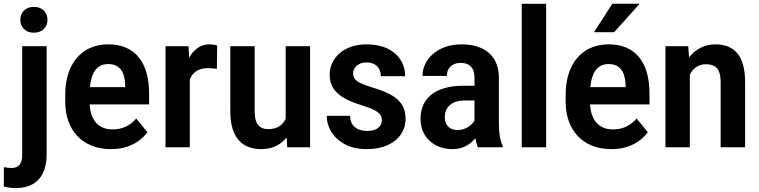

<svg xmlns="http://www.w3.org/2000/svg" viewBox="-54 -770 3971 1004"><path d="M62 -528.3H189.9V38.1Q189.9 94.7 171.1 133.8Q152.3 172.9 116.7 193.1Q81.1 213.4 29.8 213.4Q13.7 213.4 -2.4 211.4Q-18.6 209.5 -34.2 205.1L-33.7 104Q-23.4 106 -13.2 107.2Q-2.9 108.4 6.3 108.4Q24.4 108.4 36.9 101.1Q49.3 93.8 55.7 78.1Q62 62.5 62 38.1ZM52.2 -666Q52.2 -695.3 71.3 -714.6Q90.3 -733.9 123 -733.9Q156.2 -733.9 175.3 -714.6Q194.3 -695.3 194.3 -666Q194.3 -637.7 175.3 -618.4Q156.2 -599.1 123 -599.1Q90.3 -599.1 71.3 -618.4Q52.2 -637.7 52.2 -666Z M526.4 9.8Q470.2 9.8 425.8 -8.1Q381.3 -25.9 350.3 -58.8Q319.3 -91.8 303.2 -137.5Q287.1 -183.1 287.1 -239.3V-272.5Q287.1 -335.9 303.2 -385.3Q319.3 -434.6 349.1 -468.8Q378.9 -502.9 420.4 -520.5Q461.9 -538.1 512.7 -538.1Q565.4 -538.1 605.5 -520.5Q645.5 -502.9 672.1 -469.7Q698.7 -436.5 712.2 -388.9Q725.6 -341.3 725.6 -281.2V-224.1H344.2V-314.5H600.6V-325.2Q599.6 -357.9 590.6 -382.6Q581.5 -407.2 562.5 -421.1Q543.5 -435.1 511.7 -435.1Q486.8 -435.1 468.3 -424.6Q449.7 -414.1 438 -393.8Q426.3 -373.5 420.4 -343Q414.6 -312.5 414.6 -272.5V-239.3Q414.6 -203.6 422.6 -176.5Q430.7 -149.4 446 -130.9Q461.4 -112.3 483.6 -102.8Q505.9 -93.3 534.7 -93.3Q573.7 -93.3 604.5 -108.2Q635.3 -123 658.2 -150.4L716.8 -78.6Q701.2 -56.6 675 -36.4Q648.9 -16.1 611.8 -3.2Q574.7 9.8 526.4 9.8Z M938.5 -419.4V0H811.5V-528.3H931.6ZM1081.5 -531.7 1080.1 -409.7Q1070.3 -411.6 1057.6 -412.6Q1044.9 -413.6 1033.7 -413.6Q1007.3 -413.6 987.8 -405.8Q968.3 -397.9 955.3 -382.8Q942.4 -367.7 935.5 -346.4Q928.7 -325.2 927.2 -297.9L900.9 -301.8Q900.9 -352.5 909.9 -395.5Q918.9 -438.5 936.8 -470.5Q954.6 -502.4 981 -520.3Q1007.3 -538.1 1042 -538.1Q1051.8 -538.1 1063.5 -536.4Q1075.2 -534.7 1081.5 -531.7Z M1439.9 -125.5V-528.3H1567.4V0H1447.8ZM1456.1 -234.9 1494.6 -235.8Q1494.6 -182.6 1483.9 -137.7Q1473.1 -92.8 1450.7 -59.8Q1428.2 -26.9 1393.6 -8.5Q1358.9 9.8 1311.5 9.8Q1275.9 9.8 1246.3 -1.2Q1216.8 -12.2 1195.3 -35.9Q1173.8 -59.6 1162.1 -96.9Q1150.4 -134.3 1150.4 -187V-528.3H1277.8V-186Q1277.8 -160.2 1283 -142.8Q1288.1 -125.5 1297.6 -114.7Q1307.1 -104 1319.6 -99.4Q1332 -94.7 1346.7 -94.7Q1388.2 -94.7 1411.9 -113.3Q1435.5 -131.8 1445.8 -163.6Q1456.1 -195.3 1456.1 -234.9Z M1942.9 -142.6Q1942.9 -158.7 1933.6 -171.1Q1924.3 -183.6 1902.1 -195.1Q1879.9 -206.5 1839.8 -218.8Q1800.8 -230.5 1769.5 -244.9Q1738.3 -259.3 1715.8 -278.1Q1693.4 -296.9 1681.6 -321.8Q1669.9 -346.7 1669.9 -379.4Q1669.9 -412.1 1683.1 -440.7Q1696.3 -469.2 1721.4 -491.2Q1746.6 -513.2 1782.2 -525.6Q1817.9 -538.1 1862.8 -538.1Q1925.8 -538.1 1970.9 -516.6Q2016.1 -495.1 2040.3 -457.5Q2064.5 -419.9 2064.5 -371.6H1937.5Q1937.5 -391.6 1929.4 -407.7Q1921.4 -423.8 1904.8 -433.6Q1888.2 -443.4 1862.8 -443.4Q1840.3 -443.4 1824.7 -435.3Q1809.1 -427.2 1800.8 -414.3Q1792.5 -401.4 1792.5 -384.8Q1792.5 -373 1797.4 -363.5Q1802.2 -354 1813.2 -345.9Q1824.2 -337.9 1843 -330.1Q1861.8 -322.3 1890.1 -313.5Q1945.8 -297.4 1985.4 -276.9Q2024.9 -256.3 2045.9 -225.6Q2066.9 -194.8 2066.9 -148.4Q2066.9 -113.3 2052.5 -84.5Q2038.1 -55.7 2011.5 -34.4Q1984.9 -13.2 1947.5 -1.7Q1910.2 9.8 1863.8 9.8Q1795.9 9.8 1749 -15.9Q1702.1 -41.5 1678.2 -81.3Q1654.3 -121.1 1654.3 -164.6H1775.9Q1777.3 -134.8 1790 -117.4Q1802.7 -100.1 1822.8 -92.8Q1842.8 -85.4 1865.7 -85.4Q1891.1 -85.4 1908.2 -92.5Q1925.3 -99.6 1934.1 -112.5Q1942.9 -125.5 1942.9 -142.6Z M2427.2 -113.3V-362.3Q2427.2 -388.2 2419.2 -405.8Q2411.1 -423.3 2395.3 -432.1Q2379.4 -440.9 2355.5 -440.9Q2332.5 -440.9 2316.2 -432.4Q2299.8 -423.8 2291.3 -408.7Q2282.7 -393.6 2282.7 -373H2155.3Q2155.3 -405.8 2169.7 -435.5Q2184.1 -465.3 2210.9 -488.5Q2237.8 -511.7 2275.9 -524.9Q2314 -538.1 2360.8 -538.1Q2417 -538.1 2460.7 -519.3Q2504.4 -500.5 2529.5 -461.2Q2554.7 -421.9 2554.7 -360.8V-125Q2554.7 -85 2559.6 -56.9Q2564.5 -28.8 2574.2 -8.3V0H2445.3Q2436 -20.5 2431.6 -51.5Q2427.2 -82.5 2427.2 -113.3ZM2443.8 -321.8 2444.8 -244.6H2377.9Q2351.6 -244.6 2331.5 -238.3Q2311.5 -231.9 2298.3 -220.5Q2285.2 -209 2278.6 -192.9Q2272 -176.8 2272 -157.7Q2272 -136.7 2279.8 -121.8Q2287.6 -106.9 2302.2 -98.6Q2316.9 -90.3 2337.4 -90.3Q2367.2 -90.3 2388.9 -102.8Q2410.6 -115.2 2422.6 -132.6Q2434.6 -149.9 2433.6 -165.5L2466.3 -112.3Q2460.9 -93.3 2449 -72.3Q2437 -51.3 2418.2 -32.5Q2399.4 -13.7 2372.8 -2Q2346.2 9.8 2311 9.8Q2263.7 9.8 2226.1 -10Q2188.5 -29.8 2166.7 -65.2Q2145 -100.6 2145 -147.5Q2145 -188.5 2159.4 -220.7Q2173.8 -252.9 2201.9 -275.4Q2230 -297.9 2272.5 -309.8Q2314.9 -321.8 2371.1 -321.8Z M2801.8 -750V0H2674.3V-750Z M3143.1 9.8Q3086.9 9.8 3042.5 -8.1Q2998 -25.9 2967 -58.8Q2936 -91.8 2919.9 -137.5Q2903.8 -183.1 2903.8 -239.3V-272.5Q2903.8 -335.9 2919.9 -385.3Q2936 -434.6 2965.8 -468.8Q2995.6 -502.9 3037.1 -520.5Q3078.6 -538.1 3129.4 -538.1Q3182.1 -538.1 3222.2 -520.5Q3262.2 -502.9 3288.8 -469.7Q3315.4 -436.5 3328.9 -388.9Q3342.3 -341.3 3342.3 -281.2V-224.1H2960.9V-314.5H3217.3V-325.2Q3216.3 -357.9 3207.3 -382.6Q3198.2 -407.2 3179.2 -421.1Q3160.2 -435.1 3128.4 -435.1Q3103.5 -435.1 3085 -424.6Q3066.4 -414.1 3054.7 -393.8Q3043 -373.5 3037.1 -343Q3031.2 -312.5 3031.2 -272.5V-239.3Q3031.2 -203.6 3039.3 -176.5Q3047.4 -149.4 3062.7 -130.9Q3078.1 -112.3 3100.3 -102.8Q3122.6 -93.3 3151.4 -93.3Q3190.4 -93.3 3221.2 -108.2Q3252 -123 3274.9 -150.4L3333.5 -78.6Q3317.9 -56.6 3291.7 -36.4Q3265.6 -16.1 3228.5 -3.2Q3191.4 9.8 3143.1 9.8ZM3052.2 -601.6 3147.9 -750.5H3291L3157.2 -601.6Z M3553.2 -415.5V0H3425.8V-528.3H3544.9ZM3532.7 -283.2 3495.6 -282.7Q3495.1 -340.8 3508.8 -387.7Q3522.5 -434.6 3548.1 -468.3Q3573.7 -502 3609.1 -520Q3644.5 -538.1 3688 -538.1Q3722.7 -538.1 3751 -527.3Q3779.3 -516.6 3799.8 -493.2Q3820.3 -469.7 3831.3 -431.9Q3842.3 -394 3842.3 -338.9V0H3714.4V-339.4Q3714.4 -375.5 3705.6 -396Q3696.8 -416.5 3679.4 -425.3Q3662.1 -434.1 3636.7 -434.1Q3611.3 -434.1 3591.8 -422.4Q3572.3 -410.6 3559.1 -389.9Q3545.9 -369.1 3539.1 -341.8Q3532.2 -314.5 3532.7 -283.2Z"/></svg>

Font: Roboto SemiCondensed SemiBold
Style: Regular
Weight: 600
Width: 4
Designer: Christian Robertson
Foundry: Google
Version: Version 3.009; 2024